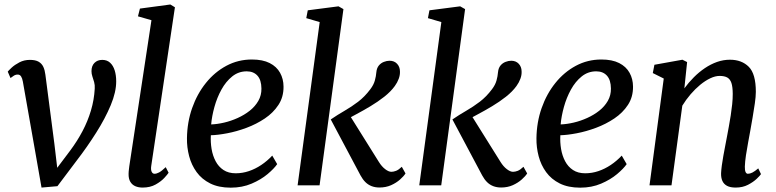

<svg xmlns="http://www.w3.org/2000/svg" viewBox="-20 -838 3510 868"><path d="M83.3 -469.2Q80.7 -484.2 75.3 -492.5Q69.8 -500.9 60.2 -500.9Q50.1 -500.9 42.1 -495.5Q34.1 -490 27.5 -485.2L15 -514.2Q18.8 -519.2 32.6 -532.1Q46.3 -544.9 67.7 -556.1Q89.1 -567.3 115.3 -567.3Q140.2 -567.3 154.6 -559Q168.9 -550.7 175.9 -535.7Q182.8 -520.7 185.2 -500.3L225.8 -188.1L243.9 -35.4L212 -43.9L298 -158.2Q329.5 -200.5 353.1 -245.3Q376.8 -290.1 391.1 -338.2Q405.5 -386.3 408.3 -437.3Q409.4 -453.4 405.6 -466.8Q401.7 -480.1 397.7 -492.1Q393.6 -504.1 393.6 -516.2Q393.6 -540.2 407.1 -553.7Q420.6 -567.3 442.2 -567.3Q463.8 -567.3 477.7 -554.5Q491.6 -541.8 498.5 -519.8Q505.3 -497.9 505.3 -470.7Q505.6 -422.5 480.6 -362.4Q455.5 -302.4 414.8 -238.1Q374.2 -173.7 326.8 -112.2L239.6 3.7L167.7 10L135.7 -172.3Z M663.7 -87.9Q661.2 -70.9 665.6 -61.6Q670 -52.4 678.5 -52.4Q687.7 -52.4 699.2 -58.5Q710.7 -64.6 729.2 -82.3L742.2 -57.1Q737.7 -49.9 723 -33.8Q708.2 -17.7 683.6 -3.9Q659 10 624.3 10Q606.6 10 592 3.9Q577.5 -2.3 569.2 -16.1Q560.9 -29.9 561.3 -52.1Q561.3 -56.3 561.8 -62.7Q562.4 -69 563.2 -75.6Q564 -82.2 564.5 -86.4L664.7 -746.7L603.7 -764.2L612.6 -799.2L750.1 -817.7L770.8 -805.1Z M1233.1 -96Q1219.4 -76 1189.6 -50.9Q1159.9 -25.9 1117.5 -7.8Q1075.1 10.4 1023 10.4Q968.7 10.4 930.5 -8.6Q892.4 -27.6 869 -59.8Q845.5 -92.1 835.1 -131.9Q824.6 -171.7 825.2 -212.9Q826.1 -285.2 848.6 -349.4Q871.2 -413.7 910.9 -463Q950.5 -512.3 1003.6 -540.7Q1056.6 -569 1118.7 -569Q1167.7 -569 1199.2 -552.9Q1230.7 -536.9 1246.1 -509Q1261.6 -481.2 1261.8 -446.7Q1262.3 -399.6 1238.9 -363.9Q1215.5 -328.1 1177.3 -302.4Q1139.1 -276.8 1094.6 -260.2Q1050.1 -243.6 1007.3 -235.5Q964.5 -227.3 933.2 -226.6Q931.4 -195.2 936.5 -164.7Q941.6 -134.2 954.8 -109.2Q967.9 -84.2 990.4 -69.4Q1012.8 -54.6 1045.6 -54.6Q1076.1 -54.6 1105.1 -64.4Q1134.2 -74.2 1161 -92.1Q1187.8 -110 1210.8 -134.5ZM1095.4 -515.5Q1058.4 -515.5 1029.8 -492.5Q1001.2 -469.5 981.1 -433Q961 -396.5 949.5 -354.9Q937.9 -313.2 934.6 -275.5Q962.3 -276.5 993.5 -283.8Q1024.8 -291.1 1054.7 -304.7Q1084.6 -318.2 1109.1 -337.5Q1133.5 -356.9 1147.9 -382Q1162.3 -407.2 1161.9 -437.6Q1161.5 -476.5 1143.8 -496Q1126.1 -515.5 1095.4 -515.5Z M1325.4 0 1425.3 -738.2 1364.6 -756 1371.4 -791.4 1510.3 -809.4 1532.6 -796.8 1424.7 0ZM1695.4 9.7Q1675.9 9.7 1659.9 3.5Q1644 -2.7 1631.8 -14.8Q1619.6 -27 1609.8 -45.1L1475.3 -298Q1506 -319 1537.5 -337.1Q1568.9 -355.2 1598.9 -377.9Q1628.9 -400.7 1654.3 -434.7Q1669.2 -454.4 1674.6 -473.9Q1680 -493.4 1681.4 -511.4Q1683.2 -530.3 1692.6 -541.7Q1702 -553.1 1715.4 -558.2Q1728.7 -563.4 1741.2 -563.4Q1762.2 -563.4 1775 -549.8Q1787.8 -536.2 1788.1 -515.8Q1789 -499.3 1782.7 -482.2Q1776.5 -465.1 1764.9 -449.1Q1746.8 -424 1717.3 -400.7Q1687.7 -377.5 1654.8 -357.8Q1621.9 -338.1 1592.8 -322.7Q1563.7 -307.2 1546.2 -297.5L1551.8 -331.4L1693 -105.6Q1705.7 -85.2 1721.3 -73.3Q1736.9 -61.3 1749.2 -61.3Q1758.9 -61.3 1770.5 -65.7Q1782.1 -70.2 1796.5 -84L1813.2 -53.9Q1805.3 -41.2 1788.4 -26.3Q1771.6 -11.4 1748.1 -0.8Q1724.6 9.7 1695.4 9.7Z M1875.4 0 1975.3 -738.2 1914.6 -756 1921.4 -791.4 2060.3 -809.4 2082.6 -796.8 1974.7 0ZM2245.4 9.7Q2225.9 9.7 2209.9 3.5Q2194 -2.7 2181.8 -14.8Q2169.6 -27 2159.8 -45.1L2025.3 -298Q2056 -319 2087.5 -337.1Q2118.9 -355.2 2148.9 -377.9Q2178.9 -400.7 2204.3 -434.7Q2219.2 -454.4 2224.6 -473.9Q2230 -493.4 2231.4 -511.4Q2233.2 -530.3 2242.6 -541.7Q2252 -553.1 2265.4 -558.2Q2278.7 -563.4 2291.2 -563.4Q2312.2 -563.4 2325 -549.8Q2337.8 -536.2 2338.1 -515.8Q2339 -499.3 2332.7 -482.2Q2326.5 -465.1 2314.9 -449.1Q2296.8 -424 2267.3 -400.7Q2237.7 -377.5 2204.8 -357.8Q2171.9 -338.1 2142.8 -322.7Q2113.7 -307.2 2096.2 -297.5L2101.8 -331.4L2243 -105.6Q2255.7 -85.2 2271.3 -73.3Q2286.9 -61.3 2299.2 -61.3Q2308.9 -61.3 2320.5 -65.7Q2332.1 -70.2 2346.5 -84L2363.2 -53.9Q2355.3 -41.2 2338.4 -26.3Q2321.6 -11.4 2298.1 -0.8Q2274.6 9.7 2245.4 9.7Z M2813.1 -96Q2799.4 -76 2769.6 -50.9Q2739.9 -25.9 2697.5 -7.8Q2655.1 10.4 2603 10.4Q2548.7 10.4 2510.5 -8.6Q2472.4 -27.6 2449 -59.8Q2425.5 -92.1 2415.1 -131.9Q2404.6 -171.7 2405.2 -212.9Q2406.1 -285.2 2428.6 -349.4Q2451.2 -413.7 2490.9 -463Q2530.5 -512.3 2583.6 -540.7Q2636.6 -569 2698.7 -569Q2747.7 -569 2779.2 -552.9Q2810.7 -536.9 2826.1 -509Q2841.6 -481.2 2841.8 -446.7Q2842.3 -399.6 2818.9 -363.9Q2795.5 -328.1 2757.3 -302.4Q2719.1 -276.8 2674.6 -260.2Q2630.1 -243.6 2587.3 -235.5Q2544.5 -227.3 2513.2 -226.6Q2511.4 -195.2 2516.5 -164.7Q2521.6 -134.2 2534.8 -109.2Q2547.9 -84.2 2570.4 -69.4Q2592.8 -54.6 2625.6 -54.6Q2656.1 -54.6 2685.1 -64.4Q2714.2 -74.2 2741 -92.1Q2767.8 -110 2790.8 -134.5ZM2675.4 -515.5Q2638.4 -515.5 2609.8 -492.5Q2581.2 -469.5 2561.1 -433Q2541 -396.5 2529.5 -354.9Q2517.9 -313.2 2514.6 -275.5Q2542.3 -276.5 2573.5 -283.8Q2604.8 -291.1 2634.7 -304.7Q2664.6 -318.2 2689.1 -337.5Q2713.5 -356.9 2727.9 -382Q2742.3 -407.2 2741.9 -437.6Q2741.5 -476.5 2723.8 -496Q2706.1 -515.5 2675.4 -515.5Z M3073.9 -438.6Q3093.2 -465.1 3116.7 -488.6Q3140.1 -512.1 3166.6 -530Q3193.2 -547.9 3221.7 -558Q3250.2 -568 3279.9 -568Q3333 -568 3365 -536.1Q3397 -504.3 3397 -422.8Q3397 -401.6 3392.5 -370.6Q3388.1 -339.6 3382.4 -306.8Q3376.8 -274 3371.9 -247Q3367.5 -222 3362 -193Q3356.5 -164.1 3352.3 -135.8Q3348.1 -107.5 3347.3 -84.8Q3347 -67.9 3350.7 -60.1Q3354.4 -52.4 3360.9 -52.4Q3370.4 -52.4 3381.5 -58Q3392.6 -63.6 3407.9 -76.8L3420.3 -50.9Q3416.7 -44.8 3401.2 -29.9Q3385.7 -15.1 3361.4 -2.5Q3337.2 10 3305.8 10Q3281.4 10 3266.7 2.1Q3252 -5.9 3245.6 -20.4Q3239.2 -35 3239.9 -55.3Q3240.6 -70.5 3243.3 -90.5Q3245.9 -110.4 3250 -132.7Q3254.1 -155.1 3258.4 -177.7Q3262.8 -200.3 3266.6 -220.6Q3270.5 -241.7 3275 -266Q3279.6 -290.3 3283.5 -316Q3287.5 -341.7 3290.1 -366.6Q3292.7 -391.6 3292.6 -413.8Q3292.4 -445.6 3286.6 -463Q3280.7 -480.4 3267.9 -487.6Q3255 -494.8 3233.3 -494.8Q3213.5 -494.8 3190.9 -484Q3168.3 -473.3 3145.6 -454.7Q3122.9 -436 3102 -411.7Q3081.1 -387.3 3064.6 -360.3L3015.7 0H2916.3L2980.7 -483L2931.2 -507.7L2938.5 -545.2L3065.2 -568L3086.3 -557.4Z"/></svg>

Font: Merriweather Light
Style: Italic
Weight: 300
Italic angle: -7.8°
Designer: Eben Sorkin
Foundry: Eben Sorkin
Version: Version 2.101